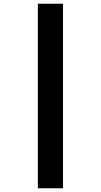

<svg xmlns="http://www.w3.org/2000/svg" viewBox="-20 -782 542 1030"><path d="M183 228H318V-762H183Z"/></svg>

Font: Noto Sans SemiCondensed Black
Style: Italic
Weight: 900
Width: 4
Italic angle: -12°
Designer: Monotype Design Team
Foundry: Monotype Imaging Inc.
Version: Version 2.013